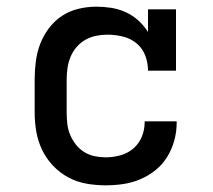

<svg xmlns="http://www.w3.org/2000/svg" viewBox="-20 -548 640 576"><path d="M297 8Q268 8 239.5 3Q211 -2 185.5 -15.5Q160 -29 139.5 -50.5Q119 -72 106.5 -98Q94 -124 89 -152.5Q84 -181 84 -210V-310Q84 -337 87.5 -364Q91 -391 100.5 -416Q110 -441 126.5 -463Q143 -485 165.5 -500Q188 -515 215 -521.5Q242 -528 269 -528Q291 -528 313.5 -524.5Q336 -521 357 -511.5Q378 -502 395 -486.5Q412 -471 424 -452V-520H508V-336H424Q424 -360 415.5 -382Q407 -404 389 -418.5Q371 -433 348 -438.5Q325 -444 302 -444Q285 -444 268 -440.5Q251 -437 236 -428.5Q221 -420 209.5 -406.5Q198 -393 191.5 -377Q185 -361 182.5 -344Q180 -327 180 -310V-210Q180 -193 182 -176Q184 -159 190.5 -143.5Q197 -128 207.5 -114.5Q218 -101 232.5 -92Q247 -83 263.5 -79.5Q280 -76 297 -76Q319 -76 341 -82Q363 -88 380 -102.5Q397 -117 405.5 -138Q414 -159 414 -181V-184H510V-179Q510 -153 503 -127Q496 -101 482 -78Q468 -55 447 -38Q426 -21 401.5 -10.5Q377 0 350.5 4Q324 8 297 8Z"/></svg>

Font: Iosevka HT Medium Extended
Style: Regular
Weight: 500
Width: 7
Monospace: yes
Designer: Belleve Invis
Foundry: Belleve Invis
Version: Version 32.3.0; ttfautohint (v1.8.4)